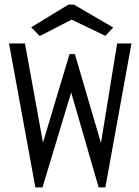

<svg xmlns="http://www.w3.org/2000/svg" viewBox="-20 -811 603 831"><path d="M133 0 19 -623H88L166 -194L281 -577H304L417 -192L487 -623H549L436 0H407L288 -411L164 0ZM152 -655 115 -693 276 -791H300L470 -692L436 -656L290 -726Z"/></svg>

Font: Inconsolata SemiExpanded
Style: Regular
Weight: 400
Width: 6
Monospace: yes
Designer: Raph Levien, Cyreal, Brenton Simpson
Foundry: Raph Levien, Cyreal, Google
Version: Version 3.100; ttfautohint (v1.8.4.7-5d5b)